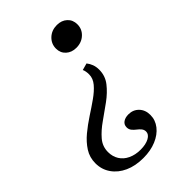

<svg xmlns="http://www.w3.org/2000/svg" viewBox="-231 -499 771 771"><g transform="rotate(-45 154.0 -114.0)"><path d="M112.7 197.6Q67.4 197.6 33.6 182.2Q-0.2 166.9 -19.5 139.3Q-38.9 111.7 -38.9 76.1Q-38.9 42.8 -21.8 16.1Q-4.7 -10.6 22.2 -32.9Q49.1 -55.1 78.9 -74.5Q108.7 -93.8 135.6 -112.8Q162.5 -131.7 179.2 -151.5Q195.9 -171.3 195.9 -194Q195.9 -212.6 190.3 -224.6L219.5 -232.7Q228.2 -221.8 233.1 -208.6Q238 -195.3 238 -179.1Q238 -143.9 216.9 -117Q195.8 -90.1 164.6 -67.3Q133.4 -44.5 102.2 -22.8Q71 -1.2 49.9 23.3Q28.8 47.8 28.8 80Q28.8 105.4 40.9 124.9Q53 144.4 75.9 155.2Q98.7 166 128.3 166Q158.3 166 176.9 155.9Q195.5 145.7 195.5 129.9Q195.5 119.6 189 111.6Q182.5 103.6 173.6 97.1Q164.8 90.5 158.3 82.3Q151.8 74.1 151.8 62.7Q151.8 47.6 163.5 39.2Q175.3 30.8 193.7 30.8Q220.3 30.8 237.5 48.6Q254.8 66.5 254.8 94.9Q254.8 124 236.4 147.4Q217.9 170.9 185.9 184.2Q153.9 197.6 112.7 197.6ZM235.3 -305.7Q208.8 -305.7 191.8 -321.3Q174.8 -336.8 174.8 -361.4Q174.8 -388.5 194.6 -407.3Q214.5 -426.1 244.3 -426.1Q270.8 -426.1 287.8 -410.5Q304.8 -394.9 304.8 -369.6Q304.8 -342.5 284.9 -324.1Q265.1 -305.7 235.3 -305.7Z"/></g></svg>

Font: Playfair 5pt SemiExpanded Light 12pt
Style: Italic
Weight: 300
Italic angle: -15.6°
Version: Version 2.000;gftools[0.9.28]